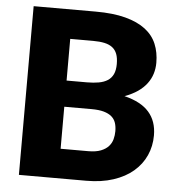

<svg xmlns="http://www.w3.org/2000/svg" viewBox="-52 -777 760 826"><g transform="rotate(5 328.0 -364.0)"><path d="M60 0V-728.5H328Q403.5 -728.5 456.5 -714.5Q509.5 -700.5 543 -675Q576.5 -649.5 591.8 -613Q607 -576.5 607 -531.5Q607 -507 600 -484.2Q593 -461.5 578 -441.5Q563 -421.5 539.5 -405.2Q516 -389 483 -377Q555 -359.5 589.5 -320.2Q624 -281 624 -219.5Q624 -173 606 -133Q588 -93 553.2 -63.2Q518.5 -33.5 467.5 -16.8Q416.5 0 351 0ZM229 -309V-127.5H348Q381.5 -127.5 402.8 -136Q424 -144.5 436 -158Q448 -171.5 452.5 -188.5Q457 -205.5 457 -223Q457 -243 451.8 -259Q446.5 -275 433.8 -286Q421 -297 400 -303Q379 -309 347 -309ZM229 -422H317Q345 -422 367.5 -426Q390 -430 405.8 -440Q421.5 -450 429.8 -467.5Q438 -485 438 -511.5Q438 -537.5 431.5 -554.8Q425 -572 411.5 -582.5Q398 -593 377.2 -597.5Q356.5 -602 328 -602H229Z"/></g></svg>

Font: LatoHex
Style: Regular
Weight: 900
Designer: Lukasz Dziedzic
Foundry: tyPoland Lukasz Dziedzic
Version: Version 1.104; Western+Polish opensource